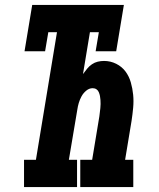

<svg xmlns="http://www.w3.org/2000/svg" viewBox="-20 -755 640 775"><path d="M77 0V-110H125L210 -625H175L162 -548H79L110 -735H480L449 -548H366L379 -625H343L315 -456Q323 -467 331.5 -477.5Q340 -488 351 -495.5Q362 -503 374.5 -506Q387 -509 400 -509Q426 -509 449 -497.5Q472 -486 486.5 -466.5Q501 -447 508 -422.5Q515 -398 517.5 -372.5Q520 -347 517.5 -320Q515 -293 511 -267L485 -110H518V0H304V-110H352L381 -285Q382 -293 383 -301.5Q384 -310 385 -318.5Q386 -327 386 -335Q386 -343 385.5 -351.5Q385 -360 383.5 -367.5Q382 -375 379 -382.5Q376 -390 369.5 -394.5Q363 -399 354 -399Q340 -399 328 -389Q316 -379 309 -366Q302 -353 298 -339.5Q294 -326 292 -312L258 -110H291V0Z"/></svg>

Font: Iosevka Curly Slab XBdEx
Style: Italic
Weight: 800
Width: 7
Italic angle: -9°
Monospace: yes
Designer: Belleve Invis
Foundry: Belleve Invis
Version: Version 11.1.0; ttfautohint (v1.8.3)